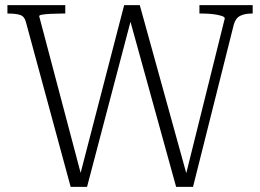

<svg xmlns="http://www.w3.org/2000/svg" viewBox="-20 -730 1017 750"><path d="M9 -710H235V-677H218Q199 -677 179 -676Q159 -675 146 -673Q133 -671 133 -667L302 -28H288L465 -710H526L715 -27H701L858 -658Q858 -664 845.5 -668Q833 -672 813.5 -674.5Q794 -677 775 -677H759V-710H967V-677H962Q936 -677 918 -668Q900 -659 893 -633L734 0H668L483 -669H496L320 0H256L82 -641Q76 -666 59 -671.5Q42 -677 14 -677H9Z"/></svg>

Font: Roboto Serif 36pt ExtraLight
Style: Regular
Weight: 250
Designer: Greg Gazdowicz
Foundry: Commercial Type
Version: Version 1.008